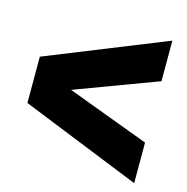

<svg xmlns="http://www.w3.org/2000/svg" viewBox="-87 -679 693 713"><g transform="rotate(15 260.0 -323.0)"><path d="M490 -597 30 -412V-234L490 -49V-205L174 -323L490 -441Z"/></g></svg>

Font: Montserrat-Arabic Black
Style: Regular
Weight: 900
Designer: Mohamed Gaber
Foundry: Kief Type Foundry
Version: Version 5.008;PS 005.008;hotconv 1.0.88;makeotf.lib2.5.64775